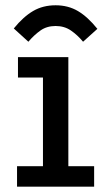

<svg xmlns="http://www.w3.org/2000/svg" viewBox="-20 -700 397 720"><path d="M43.9 0V-76.7H141.1V-409.2H47.4V-485.8H236.3V-76.7H333V0ZM86.4 -543.5 31.7 -593.3Q67.9 -637.7 104.5 -658.9Q141.1 -680.2 188.5 -680.2Q235.8 -680.2 272.5 -658.4Q309.1 -636.7 345.2 -591.8L291.5 -543.5Q270.5 -568.8 245.8 -585.7Q221.2 -602.5 188.5 -602.5Q155.8 -602.5 132.1 -585.9Q108.4 -569.3 86.4 -543.5Z"/></svg>

Font: Anaheim SemiBold
Style: Regular
Weight: 600
Version: Version 2.001